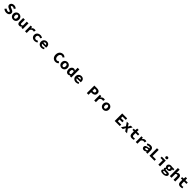

<svg xmlns="http://www.w3.org/2000/svg" viewBox="1915 -6157 11770 11770"><g transform="rotate(45 7800.0 -272.0)"><path d="M298 12Q232 12 167.5 -12Q103 -36 50 -82L135 -183Q172 -153 216.5 -134Q261 -115 308 -115Q355 -115 377.5 -131Q400 -147 400 -172Q400 -195 388 -208.5Q376 -222 353 -232.5Q330 -243 299 -256L215 -292Q179 -306 147 -329.5Q115 -353 95.5 -387.5Q76 -422 76 -470Q76 -524 106.5 -567.5Q137 -611 190.5 -637.5Q244 -664 315 -664Q374 -664 431 -642Q488 -620 532 -578L457 -485Q423 -510 389 -523.5Q355 -537 307 -537Q271 -537 248 -522Q225 -507 225 -478Q225 -459 239 -446Q253 -433 277 -423Q301 -413 332 -401L411 -367Q455 -351 486 -327.5Q517 -304 534 -270Q551 -236 551 -190Q551 -136 521.5 -90Q492 -44 435.5 -16Q379 12 298 12Z M900 12Q835 12 777 -18.5Q719 -49 683 -107.5Q647 -166 647 -248Q647 -330 683 -388.5Q719 -447 777 -477.5Q835 -508 900 -508Q965 -508 1023 -477.5Q1081 -447 1117 -388.5Q1153 -330 1153 -248Q1153 -166 1117 -107.5Q1081 -49 1023 -18.5Q965 12 900 12ZM900 -107Q934 -107 956.5 -124Q979 -141 990.5 -173Q1002 -205 1002 -248Q1002 -291 990.5 -323Q979 -355 956.5 -372Q934 -389 900 -389Q866 -389 843.5 -372Q821 -355 809.5 -323Q798 -291 798 -248Q798 -205 809.5 -173Q821 -141 843.5 -124Q866 -107 900 -107Z M1423 12Q1338 12 1300 -42Q1262 -96 1262 -190V-496H1409V-209Q1409 -159 1424.5 -136Q1440 -113 1481 -113Q1509 -113 1531 -125Q1553 -137 1578 -170V-496H1725V0H1605L1594 -71H1590Q1557 -34 1517 -11Q1477 12 1423 12Z M1916 0V-496H2036L2048 -388H2051Q2088 -449 2140.5 -478.5Q2193 -508 2252 -508Q2285 -508 2305.5 -503Q2326 -498 2348 -488L2318 -365Q2295 -372 2276.5 -375.5Q2258 -379 2230 -379Q2184 -379 2139.5 -352Q2095 -325 2063 -258V0Z M2743 12Q2665 12 2602.5 -18.5Q2540 -49 2503.5 -107.5Q2467 -166 2467 -248Q2467 -330 2507 -388.5Q2547 -447 2612.5 -477.5Q2678 -508 2754 -508Q2813 -508 2861 -489.5Q2909 -471 2940 -441L2872 -350Q2843 -370 2816.5 -379.5Q2790 -389 2762 -389Q2720 -389 2687 -372Q2654 -355 2636 -323Q2618 -291 2618 -248Q2618 -205 2635.5 -173Q2653 -141 2684.5 -124Q2716 -107 2757 -107Q2796 -107 2828.5 -121Q2861 -135 2888 -154L2947 -61Q2903 -24 2848.5 -6Q2794 12 2743 12Z M3330 12Q3253 12 3190.5 -18.5Q3128 -49 3091.5 -107.5Q3055 -166 3055 -248Q3055 -329 3092 -387.5Q3129 -446 3188 -477Q3247 -508 3313 -508Q3390 -508 3442 -476.5Q3494 -445 3520.5 -391.5Q3547 -338 3547 -270Q3547 -250 3544.5 -231.5Q3542 -213 3540 -204H3164V-303H3441L3418 -275Q3418 -335 3392.5 -365.5Q3367 -396 3318 -396Q3282 -396 3255 -380Q3228 -364 3213 -331Q3198 -298 3198 -248Q3198 -197 3216 -164.5Q3234 -132 3268 -116Q3302 -100 3350 -100Q3384 -100 3414.5 -109Q3445 -118 3478 -135L3527 -46Q3484 -19 3432 -3.5Q3380 12 3330 12Z M4556 12Q4495 12 4440.5 -9Q4386 -30 4344 -72.5Q4302 -115 4278 -177.5Q4254 -240 4254 -322Q4254 -430 4295.5 -506.5Q4337 -583 4407.5 -623.5Q4478 -664 4565 -664Q4627 -664 4677 -638.5Q4727 -613 4760 -581L4679 -490Q4656 -512 4628.5 -524.5Q4601 -537 4565 -537Q4519 -537 4483 -511.5Q4447 -486 4426 -439Q4405 -392 4405 -327Q4405 -260 4426 -212.5Q4447 -165 4484.5 -140Q4522 -115 4571 -115Q4607 -115 4636 -131Q4665 -147 4689 -173L4770 -84Q4730 -37 4676 -12.5Q4622 12 4556 12Z M5100 12Q5035 12 4977 -18.5Q4919 -49 4883 -107.5Q4847 -166 4847 -248Q4847 -330 4883 -388.5Q4919 -447 4977 -477.5Q5035 -508 5100 -508Q5165 -508 5223 -477.5Q5281 -447 5317 -388.5Q5353 -330 5353 -248Q5353 -166 5317 -107.5Q5281 -49 5223 -18.5Q5165 12 5100 12ZM5100 -107Q5134 -107 5156.5 -124Q5179 -141 5190.5 -173Q5202 -205 5202 -248Q5202 -291 5190.5 -323Q5179 -355 5156.5 -372Q5134 -389 5100 -389Q5066 -389 5043.5 -372Q5021 -355 5009.5 -323Q4998 -291 4998 -248Q4998 -205 5009.5 -173Q5021 -141 5043.5 -124Q5066 -107 5100 -107Z M5656 12Q5562 12 5504.5 -57.5Q5447 -127 5447 -248Q5447 -329 5477.5 -387Q5508 -445 5557 -476.5Q5606 -508 5659 -508Q5700 -508 5730 -494Q5760 -480 5784 -455H5788L5781 -532V-701H5928V0H5808L5797 -51H5794Q5767 -24 5730.5 -6Q5694 12 5656 12ZM5694 -108Q5719 -108 5740.5 -118.5Q5762 -129 5781 -154V-355Q5761 -373 5740.5 -380.5Q5720 -388 5698 -388Q5671 -388 5648 -373Q5625 -358 5611.5 -327.5Q5598 -297 5598 -250Q5598 -177 5623 -142.5Q5648 -108 5694 -108Z M6330 12Q6253 12 6190.5 -18.5Q6128 -49 6091.5 -107.5Q6055 -166 6055 -248Q6055 -329 6092 -387.5Q6129 -446 6188 -477Q6247 -508 6313 -508Q6390 -508 6442 -476.5Q6494 -445 6520.5 -391.5Q6547 -338 6547 -270Q6547 -250 6544.5 -231.5Q6542 -213 6540 -204H6164V-303H6441L6418 -275Q6418 -335 6392.5 -365.5Q6367 -396 6318 -396Q6282 -396 6255 -380Q6228 -364 6213 -331Q6198 -298 6198 -248Q6198 -197 6216 -164.5Q6234 -132 6268 -116Q6302 -100 6350 -100Q6384 -100 6414.5 -109Q6445 -118 6478 -135L6527 -46Q6484 -19 6432 -3.5Q6380 12 6330 12Z M7275 0V-652H7506Q7577 -652 7634.5 -632.5Q7692 -613 7726.5 -567Q7761 -521 7761 -442Q7761 -366 7726 -317Q7691 -268 7633 -244.5Q7575 -221 7506 -221H7422V0ZM7422 -338H7497Q7558 -338 7587.5 -365Q7617 -392 7617 -442Q7617 -494 7586.5 -514.5Q7556 -535 7497 -535H7422Z M7916 0V-496H8036L8048 -388H8051Q8088 -449 8140.5 -478.5Q8193 -508 8252 -508Q8285 -508 8305.5 -503Q8326 -498 8348 -488L8318 -365Q8295 -372 8276.5 -375.5Q8258 -379 8230 -379Q8184 -379 8139.5 -352Q8095 -325 8063 -258V0Z M8700 12Q8635 12 8577 -18.5Q8519 -49 8483 -107.5Q8447 -166 8447 -248Q8447 -330 8483 -388.5Q8519 -447 8577 -477.5Q8635 -508 8700 -508Q8765 -508 8823 -477.5Q8881 -447 8917 -388.5Q8953 -330 8953 -248Q8953 -166 8917 -107.5Q8881 -49 8823 -18.5Q8765 12 8700 12ZM8700 -107Q8734 -107 8756.5 -124Q8779 -141 8790.5 -173Q8802 -205 8802 -248Q8802 -291 8790.5 -323Q8779 -355 8756.5 -372Q8734 -389 8700 -389Q8666 -389 8643.5 -372Q8621 -355 8609.5 -323Q8598 -291 8598 -248Q8598 -205 8609.5 -173Q8621 -141 8643.5 -124Q8666 -107 8700 -107Z M9692 0V-652H10124V-528H9840V-397H10081V-274H9840V-124H10134V0Z M10237 0 10409 -258 10248 -496H10406L10457 -416Q10469 -395 10483 -373.5Q10497 -352 10509 -331H10513Q10522 -352 10533.5 -374Q10545 -396 10554 -416L10598 -496H10752L10590 -241L10762 0H10604L10547 -82Q10533 -103 10518.5 -125Q10504 -147 10490 -168H10486Q10475 -147 10463 -125.5Q10451 -104 10440 -82L10391 0Z M11188 12Q11109 12 11062.5 -15.5Q11016 -43 10995 -92Q10974 -141 10974 -206V-381H10850V-490L10981 -496L11000 -648H11121V-496H11331V-381H11121V-207Q11121 -170 11132 -147Q11143 -124 11166 -113.5Q11189 -103 11225 -103Q11254 -103 11278 -108Q11302 -113 11324 -121L11350 -15Q11317 -5 11277.5 3.5Q11238 12 11188 12Z M11516 0V-496H11636L11648 -388H11651Q11688 -449 11740.5 -478.5Q11793 -508 11852 -508Q11885 -508 11905.5 -503Q11926 -498 11948 -488L11918 -365Q11895 -372 11876.5 -375.5Q11858 -379 11830 -379Q11784 -379 11739.5 -352Q11695 -325 11663 -258V0Z M12224 12Q12174 12 12137.5 -8Q12101 -28 12081 -62Q12061 -96 12061 -138Q12061 -221 12136.5 -265Q12212 -309 12388 -319Q12385 -342 12373 -358Q12361 -374 12338.5 -382.5Q12316 -391 12282 -391Q12258 -391 12234 -385.5Q12210 -380 12184.5 -369.5Q12159 -359 12131 -345L12079 -441Q12113 -461 12150.5 -476Q12188 -491 12228.5 -499.5Q12269 -508 12311 -508Q12381 -508 12431 -483.5Q12481 -459 12508 -409.5Q12535 -360 12535 -284V0H12415L12404 -56H12400Q12363 -28 12318 -8Q12273 12 12224 12ZM12271 -102Q12304 -102 12333 -115.5Q12362 -129 12388 -149V-231Q12315 -227 12274.5 -216Q12234 -205 12218 -188Q12202 -171 12202 -149Q12202 -134 12210.5 -123Q12219 -112 12234.5 -107Q12250 -102 12271 -102Z M12707 0V-652H12854V-124H13144V0Z M13478 0V-381H13278V-496H13625V0ZM13545 -574Q13503 -574 13475 -598.5Q13447 -623 13447 -663Q13447 -704 13475 -729.5Q13503 -755 13545 -755Q13588 -755 13615.5 -729.5Q13643 -704 13643 -663Q13643 -623 13615.5 -598.5Q13588 -574 13545 -574Z M14077 211Q14012 211 13961.5 197.5Q13911 184 13881.5 156Q13852 128 13852 84Q13852 54 13871.5 29Q13891 4 13929 -15V-19Q13908 -33 13893.5 -53Q13879 -73 13879 -104Q13879 -129 13895.5 -154Q13912 -179 13938 -197V-201Q13911 -219 13892 -252Q13873 -285 13873 -328Q13873 -388 13902.5 -428Q13932 -468 13980.5 -488Q14029 -508 14085 -508Q14131 -508 14167 -496H14368V-388H14268Q14277 -377 14283.5 -359.5Q14290 -342 14290 -323Q14290 -266 14262.5 -229.5Q14235 -193 14189 -175Q14143 -157 14085 -157Q14071 -157 14053 -159.5Q14035 -162 14017 -167Q14005 -159 14000 -151Q13995 -143 13995 -130Q13995 -111 14015.5 -102Q14036 -93 14079 -93H14171Q14269 -93 14320.5 -64Q14372 -35 14372 32Q14372 84 14336 124.5Q14300 165 14233.5 188Q14167 211 14077 211ZM14085 -246Q14106 -246 14123 -255Q14140 -264 14150 -282.5Q14160 -301 14160 -328Q14160 -354 14150 -372Q14140 -390 14123 -399.5Q14106 -409 14085 -409Q14065 -409 14048 -399.5Q14031 -390 14021 -372Q14011 -354 14011 -328Q14011 -301 14021 -282.5Q14031 -264 14048 -255Q14065 -246 14085 -246ZM14098 118Q14138 118 14168 110Q14198 102 14215 88.5Q14232 75 14232 58Q14232 33 14210 26.5Q14188 20 14145 20H14083Q14056 20 14038.5 18Q14021 16 14007 13Q13988 25 13980 36.5Q13972 48 13972 62Q13972 89 14006 103.5Q14040 118 14098 118Z M14472 0V-701H14619V-529L14611 -434H14614Q14642 -463 14682.5 -485.5Q14723 -508 14779 -508Q14863 -508 14901.5 -454Q14940 -400 14940 -306V0H14793V-287Q14793 -337 14776.5 -360Q14760 -383 14720 -383Q14690 -383 14667.5 -369.5Q14645 -356 14619 -331V0Z M15388 12Q15309 12 15262.5 -15.5Q15216 -43 15195 -92Q15174 -141 15174 -206V-381H15050V-490L15181 -496L15200 -648H15321V-496H15531V-381H15321V-207Q15321 -170 15332 -147Q15343 -124 15366 -113.5Q15389 -103 15425 -103Q15454 -103 15478 -108Q15502 -113 15524 -121L15550 -15Q15517 -5 15477.5 3.5Q15438 12 15388 12Z"/></g></svg>

Font: Source Code Pro ExtraLight
Style: Bold
Weight: 700
Monospace: yes
Version: Version 1.018;hotconv 1.0.116;makeotfexe 2.5.65601